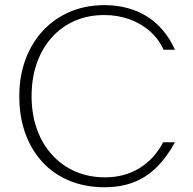

<svg xmlns="http://www.w3.org/2000/svg" viewBox="-20 -742 771 766"><path d="M397 5Q320 5 257.5 -20.8Q195 -46.5 150.2 -94.5Q105.5 -142.5 81.2 -209.2Q57 -276 57 -358Q57 -438.5 81.8 -505Q106.5 -571.5 151.8 -620Q197 -668.5 259.2 -695Q321.5 -721.5 397 -721.5Q445 -721.5 487.5 -710.2Q530 -699 565.8 -676.8Q601.5 -654.5 629.8 -621.2Q658 -588 678 -543.5H632.5Q613 -587 577.5 -618Q542 -649 495.5 -665.5Q449 -682 396 -682Q331.5 -682 278.2 -658.8Q225 -635.5 186.5 -592.5Q148 -549.5 127 -490Q106 -430.5 106 -358.5Q106 -286.5 127.2 -227Q148.5 -167.5 187.5 -124.5Q226.5 -81.5 280.2 -58Q334 -34.5 399 -34.5Q476 -34.5 535.8 -70.8Q595.5 -107 631 -174.5H678Q644 -112.5 603 -72.8Q562 -33 511.2 -14Q460.5 5 397 5Z"/></svg>

Font: Russolo 10pt ExtraLight
Style: Regular
Weight: 200
Designer: Micah Stupak-Hahn
Version: Version 1.000